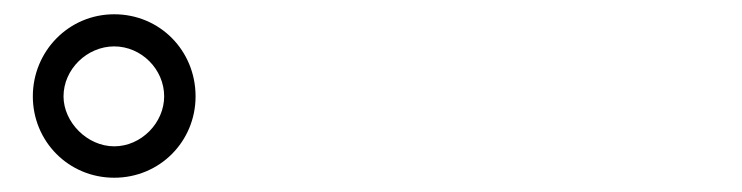

<svg xmlns="http://www.w3.org/2000/svg" viewBox="-20 -842 1040 269"><path d="M26 -707C26 -644 76 -593 140 -593C204 -593 254 -644 254 -707C254 -771 204 -822 140 -822C76 -822 26 -770 26 -707ZM69 -707C69 -745 102 -777 140 -777C178 -777 210 -745 210 -707C210 -670 178 -637 140 -637C102 -637 69 -671 69 -707Z"/></svg>

Font: Source Han Sans JP
Style: Regular
Weight: 400
Designer: Ryoko NISHIZUKA 西塚涼子 (kana, bopomofo & ideographs); Paul D. Hunt (Latin, Greek & Cyrillic); Sandoll Communications 산돌커뮤니
Foundry: Adobe
Version: Version 2.004;hotconv 1.0.118;makeotfexe 2.5.65603